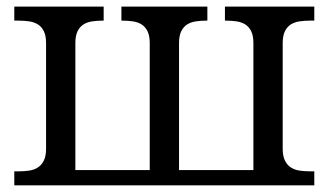

<svg xmlns="http://www.w3.org/2000/svg" viewBox="-20 -556 986 576"><path d="M22.9 0V-42H36.1Q52.7 -42 67.6 -44.2Q82.5 -46.4 93.8 -53.7Q105 -61 111.6 -74.5Q118.2 -87.9 118.2 -109.9V-426.8Q118.2 -448.7 111.6 -462.2Q105 -475.6 93.8 -482.7Q82.5 -489.7 67.6 -491.9Q52.7 -494.1 36.1 -494.1H22.9V-536.1H291V-494.1H288.1Q271.5 -494.1 256.6 -491.9Q241.7 -489.7 230.5 -482.7Q219.2 -475.6 212.6 -462.2Q206.1 -448.7 206.1 -426.8V-45.9H429.2V-426.8Q429.2 -448.7 422.6 -462.2Q416 -475.6 404.8 -482.7Q393.6 -489.7 378.7 -491.9Q363.8 -494.1 347.2 -494.1H344.2V-536.1H602.1V-494.1H599.1Q582.5 -494.1 567.6 -491.9Q552.7 -489.7 541.5 -482.7Q530.3 -475.6 523.7 -462.2Q517.1 -448.7 517.1 -426.8V-45.9H740.2V-426.8Q740.2 -448.7 733.6 -462.2Q727.1 -475.6 715.8 -482.7Q704.6 -489.7 689.7 -491.9Q674.8 -494.1 658.2 -494.1H654.8V-536.1H922.9V-494.1H910.2Q893.6 -494.1 878.7 -491.9Q863.8 -489.7 852.5 -482.7Q841.3 -475.6 834.7 -462.2Q828.1 -448.7 828.1 -426.8V-109.9Q828.1 -87.9 834.7 -74.5Q841.3 -61 852.5 -53.7Q863.8 -46.4 878.7 -44.2Q893.6 -42 910.2 -42H922.9V0Z"/></svg>

Font: Droid-TTFautohint Serif
Style: Regular
Weight: 400
Foundry: Ascender Corporation
Version: Version 1.00; ttfautohint (v1.00rc1.4-1a1c-dirty) -l 8 -r 50